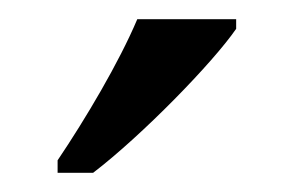

<svg xmlns="http://www.w3.org/2000/svg" viewBox="-20 -786 306 200"><path d="M40 -619V-606H77C128 -645 202 -721 226 -756V-766H123C104 -721 69 -662 40 -619Z"/></svg>

Font: Noto Serif Thai SemiCondensed
Style: Regular
Weight: 400
Width: 4
Designer: Monotype Design Team
Foundry: Monotype Imaging Inc.
Version: Version 2.002